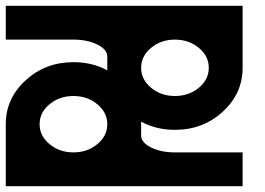

<svg xmlns="http://www.w3.org/2000/svg" viewBox="-20 -645 919 665"><path d="M234.4 -117.2Q282.7 -117.2 317.1 -145.8Q351.6 -174.3 351.6 -214.8Q351.6 -255.4 317.1 -283.9Q282.7 -312.5 234.4 -312.5Q186 -312.5 151.6 -283.9Q117.2 -255.4 117.2 -214.8Q117.2 -174.3 151.6 -145.8Q186 -117.2 234.4 -117.2ZM585.9 -507.8Q537.6 -507.8 503.2 -479.2Q468.8 -450.7 468.8 -410.2Q468.8 -369.6 503.2 -341.1Q537.6 -312.5 585.9 -312.5Q634.3 -312.5 668.7 -341.1Q703.1 -369.6 703.1 -410.2Q703.1 -450.7 668.7 -479.2Q634.3 -507.8 585.9 -507.8ZM351.6 -449.2Q351.6 -473.6 317.1 -490.7Q282.7 -507.8 234.4 -507.8H0V-625H820.3V-410.2Q820.3 -321.3 751.7 -258.3Q683.1 -195.3 585.9 -195.3Q521 -195.3 468.8 -223.6V-175.8Q468.8 -151.4 503.2 -134.3Q537.6 -117.2 585.9 -117.2H820.3V0H0V-214.8Q0 -303.7 68.6 -366.7Q137.2 -429.7 234.4 -429.7Q299.3 -429.7 351.6 -401.4Z"/></svg>

Font: Leporid
Style: Regular
Weight: 400
Designer: GGBotNet
Foundry: GGBotNet
Version: 1.00